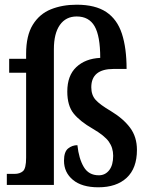

<svg xmlns="http://www.w3.org/2000/svg" viewBox="-20 -786 638 816"><path d="M398 10Q328 10 290 -21.5Q252 -53 252 -103Q252 -141 269.5 -155Q287 -169 309 -169Q315 -112 336 -76.5Q357 -41 400 -41Q427 -41 444 -62.5Q461 -84 461 -124Q461 -158 442.5 -184Q424 -210 374 -239Q320 -270 293 -303.5Q266 -337 266 -397Q266 -465 304.5 -501Q343 -537 406 -540Q406 -633 382 -674.5Q358 -716 306 -716Q260 -716 234.5 -680Q209 -644 209 -577V0H9V-47H42Q64 -47 77.5 -58.5Q91 -70 91 -116V-477H19V-536H91V-557Q91 -635 119.5 -681Q148 -727 196.5 -746.5Q245 -766 306 -766Q385 -766 431.5 -735Q478 -704 498 -643Q518 -582 518 -493H463Q368 -493 368 -415Q368 -382 386.5 -361.5Q405 -341 451 -314Q504 -282 533 -243Q562 -204 562 -149Q562 -71 518.5 -30.5Q475 10 398 10Z"/></svg>

Font: Noto Serif Hebrew Condensed SemiBold
Style: Regular
Weight: 600
Width: 3
Designer: Monotype Design Team
Foundry: Monotype Imaging Inc.
Version: Version 2.004; ttfautohint (v1.8.4.7-5d5b)